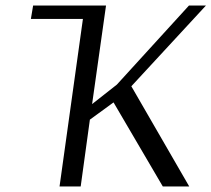

<svg xmlns="http://www.w3.org/2000/svg" viewBox="-20 -670 760 690"><path d="M720 -650 452 -360 660 0H565L388 -302L303 -240L270 0H194L278 -602H91L99 -650H361L311 -296L400 -366L659 -650Z"/></svg>

Font: Arsenal
Style: Italic
Weight: 400
Italic angle: -9.10001°
Designer: Andrij Shevchenko
Foundry: Stairsfor
Version: Version 2.001;PS 002.001;hotconv 1.0.88;makeotf.lib2.5.64775